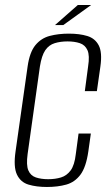

<svg xmlns="http://www.w3.org/2000/svg" viewBox="-20 -733 441 765"><path d="M167 12Q125 12 93.5 2.5Q62 -7 47.5 -37.5Q33 -68 42 -130L90 -468Q98 -525 121 -553Q144 -581 178.5 -590Q213 -599 254 -599Q297 -599 328 -589.5Q359 -580 373.5 -552Q388 -524 380 -468L366 -370H318L331 -468Q338 -512 328.5 -533Q319 -554 298 -561Q277 -568 249 -568Q221 -568 198 -561Q175 -554 160.5 -533Q146 -512 139 -468L90 -119Q84 -75 93 -54Q102 -33 123 -26Q144 -19 172 -19Q200 -19 223 -26Q246 -33 261.5 -54Q277 -75 282 -119L293 -201H342L332 -130Q323 -67 300.5 -37Q278 -7 244 2.5Q210 12 167 12ZM199 -633 290 -713H343L232 -633Z"/></svg>

Font: Alumni Sans Light
Style: Italic
Weight: 300
Italic angle: -8°
Version: Version 1.016